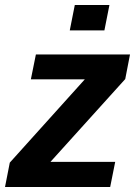

<svg xmlns="http://www.w3.org/2000/svg" viewBox="-25 -745 545 765"><path d="M-5 0 14 -97 313 -429H98L118 -528H493L474 -430L176 -100H434L414 0ZM253 -624 273 -725H411L391 -624Z"/></svg>

Font: Libra Sans Modern
Style: Bold Italic
Weight: 700
Italic angle: -12°
Foundry: Stefan Peev, Context Ltd
Version: Version 1.000